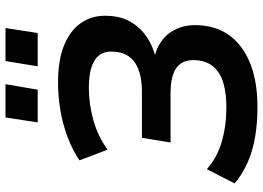

<svg xmlns="http://www.w3.org/2000/svg" viewBox="-149 -797 956 698"><g transform="rotate(-90 329.0 -448.0)"><path d="M288 10Q231 10 180.5 1.5Q130 -7 87 -26Q44 -45 11 -73L63 -174Q106 -136 164 -119.5Q222 -103 288 -103Q337 -103 374.5 -113.5Q412 -124 434 -148.5Q456 -173 459 -212Q463 -260 433.5 -283Q404 -306 339 -306H160L177 -410H344Q412 -410 449.5 -435Q487 -460 490 -511Q493 -542 479 -562.5Q465 -583 435 -593Q405 -603 359 -603Q300 -603 241 -586.5Q182 -570 134 -535L95 -637Q132 -662 177.5 -679.5Q223 -697 274.5 -706Q326 -715 379 -715Q463 -715 518 -691Q573 -667 599 -624.5Q625 -582 620 -527Q618 -485 598.5 -451Q579 -417 546 -394Q513 -371 469 -360V-365Q529 -351 560 -307Q591 -263 586 -198Q581 -131 544 -85Q507 -39 442.5 -14.5Q378 10 288 10ZM437 -789 456 -906H576L558 -789ZM233 -789 251 -906H372L352 -789Z"/></g></svg>

Font: Nunito Sans 9pt
Style: Bold Italic
Weight: 700
Italic angle: -9°
Version: Version 3.101;gftools[0.9.27]